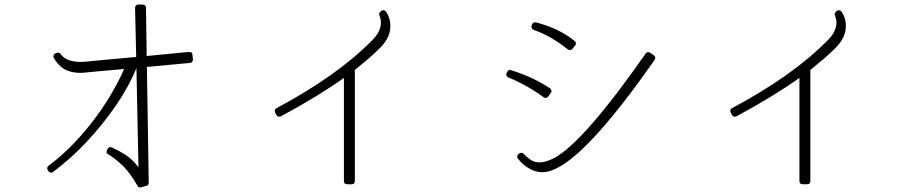

<svg xmlns="http://www.w3.org/2000/svg" viewBox="-20 -808 4040 843"><path d="M596 15Q598 15 600 14L622 8Q633 6 633 -6L625 -514L795 -530L807 -531L814 -532Q821 -532 824 -537Q828 -543 827 -547L825 -567Q825 -580 811 -580Q811 -580 811 -580Q811 -580 810 -580Q789 -578 737 -573Q685 -568 624 -562L621 -774Q621 -788 606 -788H587Q580 -788 577 -783Q573 -780 573 -773L578 -558Q477 -549 425.5 -544Q374 -539 354 -537Q348 -537 343 -536.5Q338 -536 333 -536Q269 -537 246 -571Q241 -577 234 -577Q233 -577 232 -576.5Q231 -576 229 -576L223 -573Q218 -572 215 -565Q213 -558 216 -554Q235 -521 261 -505Q292 -488 333 -488Q339 -488 345.5 -488.5Q352 -489 359 -490Q376 -492 418 -495.5Q460 -499 525 -505Q505 -459 473.5 -404Q442 -349 399.5 -291.5Q357 -234 305 -179.5Q253 -125 193 -80Q183 -72 190 -61L193 -56Q196 -52 202 -50Q203 -50 203.5 -50Q204 -50 205 -50Q210 -50 213 -53Q291 -111 362.5 -187.5Q434 -264 490.5 -347Q547 -430 579 -509L588 -74Q559 -111 528.5 -130Q498 -149 470 -161Q469 -161 468 -161.5Q467 -162 465 -162Q457 -162 452 -154L450 -148Q443 -136 456 -130Q476 -119 511.5 -87.5Q547 -56 584 8Q587 15 596 15Z M1524 1Q1538 1 1538 -13V-494Q1538 -498 1537 -500Q1568 -525 1596 -549Q1624 -573 1649 -598Q1694 -643 1694 -694Q1694 -729 1675 -757Q1670 -762 1665 -763Q1664 -763 1664 -763Q1664 -763 1663 -763Q1657 -763 1654 -760L1650 -756Q1642 -750 1646 -740Q1657 -715 1649.5 -687Q1642 -659 1615 -632Q1536 -552 1431.5 -478Q1327 -404 1194 -333Q1183 -327 1188 -314L1194 -303Q1198 -297 1202 -296Q1204 -296 1204.5 -296Q1205 -296 1206 -296Q1211 -296 1213 -297Q1298 -343 1366 -384.5Q1434 -426 1490 -466V-13Q1490 1 1505 1Z M2360 -52Q2396 -52 2435 -75Q2581 -155 2855 -546Q2858 -551 2857 -556Q2855 -562 2851 -565L2835 -576Q2832 -579 2827 -579Q2819 -579 2815 -573Q2545 -187 2415 -115Q2377 -95 2349 -95Q2326 -95 2309.5 -106.5Q2293 -118 2279 -133Q2275 -137 2268 -137Q2263 -137 2260 -134L2256 -131Q2251 -128 2251 -122Q2250 -117 2254 -111Q2265 -98 2275.5 -88.5Q2286 -79 2297 -72Q2328 -52 2359 -52ZM2376 -378Q2381 -378 2387 -384L2398 -400Q2403 -405 2401 -411Q2399 -417 2395 -420Q2361 -443 2319 -463Q2277 -483 2224 -500Q2223 -501 2220 -501Q2210 -501 2207 -492L2204 -486Q2202 -481 2204 -475Q2206 -470 2212 -468Q2293 -435 2367 -381Q2371 -378 2376 -378ZM2482 -588Q2488 -588 2493 -593L2505 -608Q2510 -613 2508 -619Q2508 -625 2503 -628Q2467 -657 2426 -676.5Q2385 -696 2333 -710Q2332 -710 2331.5 -710Q2331 -710 2330 -710Q2320 -710 2316 -701L2314 -695Q2312 -688 2315 -684Q2317 -679 2323 -677Q2402 -649 2473 -591Q2477 -588 2482 -588Z M3524 1Q3538 1 3538 -13V-494Q3538 -498 3537 -500Q3568 -525 3596 -549Q3624 -573 3649 -598Q3694 -643 3694 -694Q3694 -729 3675 -757Q3670 -762 3665 -763Q3664 -763 3664 -763Q3664 -763 3663 -763Q3657 -763 3654 -760L3650 -756Q3642 -750 3646 -740Q3657 -715 3649.5 -687Q3642 -659 3615 -632Q3536 -552 3431.5 -478Q3327 -404 3194 -333Q3183 -327 3188 -314L3194 -303Q3198 -297 3202 -296Q3204 -296 3204.5 -296Q3205 -296 3206 -296Q3211 -296 3213 -297Q3298 -343 3366 -384.5Q3434 -426 3490 -466V-13Q3490 1 3505 1Z"/></svg>

Font: Kokoro
Style: Regular
Weight: 400
Version: Version 1.00